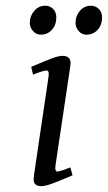

<svg xmlns="http://www.w3.org/2000/svg" viewBox="-20 -637 373 664"><path d="M83 -558.1Q83 -581.5 98.4 -599.4Q113.8 -617.2 136.2 -617.2Q152.3 -617.2 163.6 -606.2Q174.8 -595.2 174.8 -576.2Q174.8 -551.3 159.7 -534.2Q144.5 -517.1 121.1 -517.1Q105 -517.1 94 -529.8Q83 -542.5 83 -558.1ZM87.9 -405.8Q142.6 -429.2 163.1 -436.5Q183.6 -443.8 195.8 -443.8Q224.1 -443.8 224.1 -418.9Q224.1 -415.5 222.2 -401.9L171.9 -64.9Q168.9 -43.9 178.2 -43.9Q187.5 -43.9 223.1 -58.1L231 -30.8Q178.7 -8.3 156.7 -0.7Q134.8 6.8 122.1 6.8Q96.2 6.8 96.2 -17.1Q96.2 -21.5 98.1 -35.2L147.9 -372.1Q150.9 -393.1 141.1 -393.1Q129.9 -393.1 94.2 -378.9ZM241.2 -558.1Q241.2 -582 256.3 -599.6Q271.5 -617.2 293.9 -617.2Q310.1 -617.2 321.5 -606.2Q333 -595.2 333 -576.2Q333 -551.3 317.9 -534.2Q302.7 -517.1 278.8 -517.1Q262.7 -517.1 252 -529.8Q241.2 -542.5 241.2 -558.1Z"/></svg>

Font: Dehuti Alt
Style: Italic
Weight: 400
Version: Version 1.2